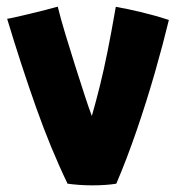

<svg xmlns="http://www.w3.org/2000/svg" viewBox="-20 -566 544 577"><path d="M328 -545.5Q367.5 -538.5 402 -530Q436.5 -521.5 459.5 -514.8Q482.5 -508 487.5 -506Q470.5 -435.5 445.8 -349Q421 -262.5 391 -175Q361 -87.5 329.5 -14Q299.5 -9 257.5 -9Q236.5 -9 216.5 -10.5Q196.5 -12 183 -14Q132 -120 87.8 -245Q43.5 -370 1.5 -509.5Q9 -510.5 28 -514.8Q47 -519 70.8 -524.8Q94.5 -530.5 116.8 -536.2Q139 -542 153.5 -546Q162 -511.5 176.2 -464.2Q190.5 -417 206 -368Q221.5 -319 234.8 -278.5Q248 -238 256 -217.5Q268.5 -261 280.2 -308.2Q292 -355.5 303.5 -413Q315 -470.5 328 -545.5Z"/></svg>

Font: Grandstander ExtraBold
Style: Regular
Weight: 800
Designer: Tyler Finck
Foundry: Etcetera Type Co
Version: Version 1.200; ttfautohint (v1.8.3)